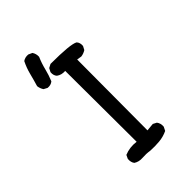

<svg xmlns="http://www.w3.org/2000/svg" viewBox="-226 -866 952 952"><g transform="rotate(-45 250.0 -390.0)"><path d="M248 -8Q223 -12 196.5 -10Q170 -8 150 -21Q139 -35 141 -58L150 -77Q188 -93 232 -87L230 -586Q203 -584 184 -598Q172 -611 174 -633L184 -652L203 -662Q343 -662 370 -646Q382 -633 380 -611L370 -592Q354 -582 337 -580L312 -584L310 -89L351 -93L370 -83Q382 -67 380 -45L370 -25Q343 -12 312 -9Q281 -6 248 -8ZM109 -588 90 -598Q80 -613 78 -631Q88 -664 96.5 -698Q105 -732 121 -764Q137 -775 158 -773L178 -764Q189 -748 188 -727Q174 -695 166 -662Q158 -629 145 -598Q131 -586 109 -588Z"/></g></svg>

Font: Kosefont JP
Style: Regular
Weight: 400
Designer: Nozomi Seto 瀬戸のぞみ
Version: Version 3.00;June 19, 2020